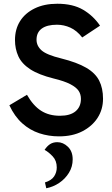

<svg xmlns="http://www.w3.org/2000/svg" viewBox="-20 -712 600 1025"><path d="M295 16Q240 16 190 -0.5Q140 -17 99 -53.5Q58 -90 30 -150L124 -206Q157 -148 199 -121Q241 -94 300 -94Q355 -94 383.5 -118Q412 -142 412 -184Q412 -209 399.5 -227.5Q387 -246 355.5 -262.5Q324 -279 266 -293Q186 -313 141 -342.5Q96 -372 78 -411.5Q60 -451 60 -498Q60 -556 87 -599Q114 -642 165 -667Q216 -692 286 -692Q369 -692 423.5 -660Q478 -628 514 -575L419 -512Q390 -549 355.5 -564.5Q321 -580 284 -580Q231 -580 203 -559.5Q175 -539 175 -500Q175 -467 202 -443Q229 -419 307 -400Q391 -379 440 -350.5Q489 -322 509.5 -281.5Q530 -241 530 -185Q530 -128 501 -83Q472 -38 419.5 -11Q367 16 295 16ZM227 293 220 262Q255 251 269 229.5Q283 208 283 182Q283 146 261.5 123Q240 100 218 88Q232 67 248 57Q264 47 286 47Q317 47 342.5 71.5Q368 96 368 139Q368 178 348 210.5Q328 243 296 264.5Q264 286 227 293Z"/></svg>

Font: Gabarito Medium
Style: Regular
Weight: 500
Designer: Leandro Assis / Alvaro Franca / Felipe Casaprima
Foundry: Naipe Foundry
Version: Version 1.000